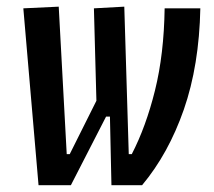

<svg xmlns="http://www.w3.org/2000/svg" viewBox="-20 -542 626 562"><path d="M306.2 0 301.8 -200.7H290.5L187.5 0H92.8L48.3 -517.6L151.9 -522.5L175.3 -90.8H184.1L262.2 -247.1L254.9 -517.6L343.8 -522.5L356.9 -90.8H365.7Q407.2 -170.9 433.6 -277.1Q460 -383.3 461.9 -517.6H566.4Q563 -350.6 518.1 -221.4Q473.1 -92.3 396 0Z"/></svg>

Font: Cascadia Code NF
Style: Italic
Weight: 400
Italic angle: -10°
Monospace: yes
Designer: Aaron Bell
Foundry: Saja Typeworks
Version: Version 2404.023; ttfautohint (v1.8.4)